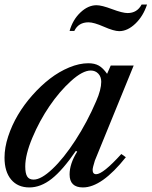

<svg xmlns="http://www.w3.org/2000/svg" viewBox="-20 -820 671 850"><path d="M371.1 -540Q398.9 -540 417.5 -529.5Q436 -519 454.1 -493.2L470.2 -529.8H571.8L399.9 -108.9Q390.1 -77.6 390.1 -67.9Q390.1 -48.8 405.8 -48.8Q436 -48.8 517.1 -138.2L537.1 -124Q430.7 9.8 347.2 9.8Q288.1 9.8 288.1 -47.9Q288.1 -95.2 321.8 -148.9L315.9 -151.9Q257.3 -66.4 208.7 -28.3Q160.2 9.8 109.9 9.8Q58.6 9.8 29.3 -25.1Q0 -60.1 0 -122.1Q0 -166.5 16.1 -215.8Q32.2 -265.1 59.3 -311Q86.4 -356.9 123.8 -398.9Q161.1 -440.9 201.4 -471.9Q241.7 -502.9 286.4 -521.5Q331.1 -540 371.1 -540ZM128.9 -24.9Q162.1 -24.9 211.9 -71.8Q261.7 -118.7 314 -199.2Q366.2 -279.8 405.8 -372.1Q428.2 -423.3 428.2 -458Q428.2 -480.5 415 -494.1Q401.9 -507.8 381.8 -507.8Q345.7 -507.8 294.4 -461.4Q243.2 -415 199 -350.1Q154.8 -285.2 123.3 -210.2Q91.8 -135.3 91.8 -83Q91.8 -52.7 100.3 -38.8Q108.9 -24.9 128.9 -24.9ZM309.1 -683.1H288.1Q302.2 -732.9 336.2 -764.9Q370.1 -796.9 407.2 -796.9Q430.2 -796.9 476.3 -779.5Q522.5 -762.2 544.9 -762.2Q586.9 -762.2 606.9 -799.8H630.9Q613.8 -748 579.1 -715.1Q544.4 -682.1 507.8 -682.1Q484.4 -682.1 439.9 -701.7Q395.5 -721.2 372.1 -721.2Q327.1 -721.2 309.1 -683.1Z"/></svg>

Font: Libre Caslon Text
Style: Italic
Weight: 400
Italic angle: -25°
Designer: Pablo Impallari, Rodrigo Fuenzalida
Foundry: Pablo Impallari, Rodrigo Fuenzalida
Version: Version 1.002